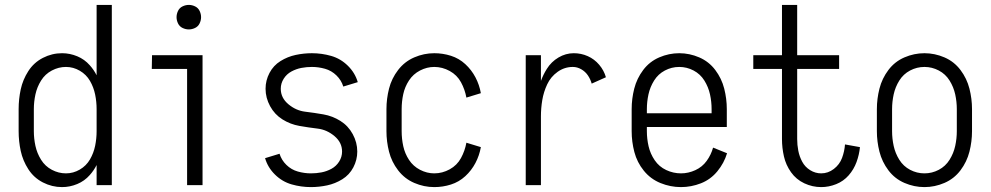

<svg xmlns="http://www.w3.org/2000/svg" viewBox="-20 -755 4040 783"><path d="M233 8Q192 8 155 -11Q118 -30 95.5 -65Q73 -100 64.5 -139.5Q56 -179 56 -220V-310Q56 -351 64.5 -390.5Q73 -430 95.5 -465Q118 -500 155 -519Q192 -538 233 -538Q265 -538 295 -525.5Q325 -513 346 -489Q363 -470 374 -448V-735H436V0H374V-82Q363 -60 346 -41Q325 -17 295 -4.5Q265 8 233 8ZM249 -48Q279 -48 305.5 -63.5Q332 -79 347 -105Q362 -131 368 -160.5Q374 -190 374 -220V-310Q374 -340 368 -369.5Q362 -399 347 -425Q332 -451 305.5 -466.5Q279 -482 249 -482Q219 -482 191.5 -467.5Q164 -453 147.5 -426.5Q131 -400 124.5 -370Q118 -340 118 -310V-220Q118 -190 124.5 -160Q131 -130 147.5 -103.5Q164 -77 191.5 -62.5Q219 -48 249 -48Z M743 0V-474H599L600 -530H806V0ZM750 -635Q737 -635 724.5 -641Q712 -647 706 -659.5Q700 -672 700 -685Q700 -698 706 -710.5Q712 -723 724.5 -729Q737 -735 750 -735Q763 -735 775.5 -729Q788 -723 794 -710.5Q800 -698 800 -685Q800 -672 794 -659.5Q788 -647 775.5 -641Q763 -635 750 -635Z M1248 8Q1208 8 1169.5 -3Q1131 -14 1101.5 -43Q1072 -72 1061 -110L1120 -128Q1128 -102 1148 -82.5Q1168 -63 1194.5 -55.5Q1221 -48 1248 -48Q1270 -48 1291 -52Q1312 -56 1331.5 -66.5Q1351 -77 1363 -96Q1375 -115 1375 -137Q1375 -174 1344 -200Q1313 -226 1275.5 -230.5Q1238 -235 1201 -241.5Q1164 -248 1132 -268Q1100 -288 1081.5 -322Q1063 -356 1063 -393Q1063 -427 1079 -457.5Q1095 -488 1124 -506Q1153 -524 1186 -531Q1219 -538 1252 -538Q1292 -538 1330.5 -527Q1369 -516 1398.5 -487Q1428 -458 1439 -420L1380 -402Q1372 -428 1352 -447.5Q1332 -467 1305.5 -474.5Q1279 -482 1252 -482Q1230 -482 1209 -478Q1188 -474 1168.5 -463.5Q1149 -453 1137 -434Q1125 -415 1125 -393Q1125 -356 1156 -330Q1187 -304 1224.5 -299.5Q1262 -295 1299 -288.5Q1336 -282 1368 -262Q1400 -242 1418.5 -208Q1437 -174 1437 -137Q1437 -103 1421 -72.5Q1405 -42 1376 -24Q1347 -6 1314 1Q1281 8 1248 8Z M1751 8Q1709 8 1669.5 -9Q1630 -26 1603.5 -60.5Q1577 -95 1566.5 -136.5Q1556 -178 1556 -220V-310Q1556 -352 1566.5 -393.5Q1577 -435 1603.5 -469.5Q1630 -504 1669.5 -521Q1709 -538 1751 -538Q1786 -538 1819 -527.5Q1852 -517 1877.5 -493.5Q1903 -470 1919 -439.5Q1935 -409 1941 -375L1882 -357Q1876 -390 1860 -419.5Q1844 -449 1814 -465.5Q1784 -482 1751 -482Q1721 -482 1693 -467.5Q1665 -453 1648 -427Q1631 -401 1624.5 -371Q1618 -341 1618 -310V-220Q1618 -189 1624.5 -159Q1631 -129 1648 -103Q1665 -77 1693 -62.5Q1721 -48 1751 -48Q1784 -48 1814 -64.5Q1844 -81 1860 -110.5Q1876 -140 1882 -173L1941 -155Q1935 -121 1919 -90.5Q1903 -60 1877.5 -36.5Q1852 -13 1819 -2.5Q1786 8 1751 8Z M2124 0V-530H2186V-425Q2195 -450 2210 -474Q2228 -503 2257.5 -520.5Q2287 -538 2320 -538Q2350 -538 2377 -526Q2404 -514 2423.5 -491Q2443 -468 2451 -440L2393 -414Q2388 -432 2377.5 -447.5Q2367 -463 2350.5 -472.5Q2334 -482 2316 -482Q2282 -482 2254 -462Q2226 -442 2211.5 -411Q2197 -380 2191.5 -347Q2186 -314 2186 -281V0Z M2757 8Q2714 8 2673.5 -8.5Q2633 -25 2605.5 -59Q2578 -93 2567 -135Q2556 -177 2556 -220V-310Q2556 -352 2566.5 -393.5Q2577 -435 2603 -469.5Q2629 -504 2668.5 -521Q2708 -538 2750 -538Q2792 -538 2831.5 -521Q2871 -504 2897 -469.5Q2923 -435 2933.5 -393.5Q2944 -352 2944 -310V-237H2618V-220Q2618 -189 2625 -158.5Q2632 -128 2650 -101.5Q2668 -75 2697 -61.5Q2726 -48 2757 -48Q2787 -48 2815.5 -61Q2844 -74 2862 -99Q2880 -124 2888 -153L2945 -130Q2933 -90 2905.5 -56.5Q2878 -23 2838.5 -7.5Q2799 8 2757 8ZM2618 -293H2882V-310Q2882 -340 2875.5 -370Q2869 -400 2852.5 -426.5Q2836 -453 2808.5 -467.5Q2781 -482 2750 -482Q2719 -482 2691.5 -467.5Q2664 -453 2647.5 -426.5Q2631 -400 2624.5 -370Q2618 -340 2618 -310Z M3329 8Q3293 8 3260 -7.5Q3227 -23 3206 -52.5Q3185 -82 3177 -117Q3169 -152 3169 -188V-474H3052V-530H3169V-735H3231V-530H3402V-474H3231V-188Q3231 -164 3235.5 -140.5Q3240 -117 3251.5 -95.5Q3263 -74 3284 -61Q3305 -48 3329 -48Q3357 -48 3380.5 -66Q3404 -84 3414 -111Q3424 -138 3426 -166L3487 -155Q3484 -124 3473 -94Q3462 -64 3441 -40Q3420 -16 3390 -4Q3360 8 3329 8Z M3750 8Q3708 8 3668.5 -9Q3629 -26 3603 -60.5Q3577 -95 3566.5 -136.5Q3556 -178 3556 -220V-310Q3556 -352 3566.5 -393.5Q3577 -435 3603 -469.5Q3629 -504 3668.5 -521Q3708 -538 3750 -538Q3792 -538 3831.5 -521Q3871 -504 3897 -469.5Q3923 -435 3933.5 -393.5Q3944 -352 3944 -310V-220Q3944 -178 3933.5 -136.5Q3923 -95 3897 -60.5Q3871 -26 3831.5 -9Q3792 8 3750 8ZM3750 -48Q3781 -48 3808.5 -62.5Q3836 -77 3852.5 -103.5Q3869 -130 3875.5 -160Q3882 -190 3882 -220V-310Q3882 -340 3875.5 -370Q3869 -400 3852.5 -426.5Q3836 -453 3808.5 -467.5Q3781 -482 3750 -482Q3719 -482 3691.5 -467.5Q3664 -453 3647.5 -426.5Q3631 -400 3624.5 -370Q3618 -340 3618 -310V-220Q3618 -190 3624.5 -160Q3631 -130 3647.5 -103.5Q3664 -77 3691.5 -62.5Q3719 -48 3750 -48Z"/></svg>

Font: Iosevka SS01 Light
Style: Regular
Weight: 300
Monospace: yes
Designer: Belleve Invis
Foundry: Belleve Invis
Version: 2.3.3; ttfautohint (v1.8.3)